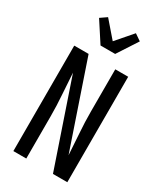

<svg xmlns="http://www.w3.org/2000/svg" viewBox="-240 -1072 981 1159"><g transform="rotate(30 250.0 -493.0)"><path d="M62 0V-735H162L363 -145Q359 -219 353.5 -293Q348 -367 348 -441V-735H438V0H338L137 -590Q141 -516 146.5 -442Q152 -368 152 -294V0ZM199 -815 108 -955 153 -986 250 -874 347 -986 392 -955 301 -815Z"/></g></svg>

Font: Iosevka Term Medium
Style: Regular
Weight: 500
Monospace: yes
Designer: Belleve Invis
Foundry: Belleve Invis
Version: Version 26.3.1